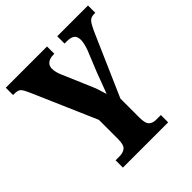

<svg xmlns="http://www.w3.org/2000/svg" viewBox="-193 -849 984 984"><g transform="rotate(-45 299.0 -357.0)"><path d="M137 0V-53H165Q191 -53 207 -65.5Q223 -78 223 -121V-260L72 -608Q59 -638 49 -649.5Q39 -661 13 -661H2V-714H301V-661H294Q268 -661 253 -649Q238 -637 238 -616Q238 -591 251 -561L311 -421Q324 -392 331 -370.5Q338 -349 345 -326Q354 -350 365 -378.5Q376 -407 388 -440L434 -553Q442 -575 445 -590.5Q448 -606 448 -614Q448 -640 434 -650.5Q420 -661 391 -661H375V-714H598V-661H588Q565 -661 552.5 -645.5Q540 -630 520 -584L378 -259V-122Q378 -78 393 -65.5Q408 -53 429 -53H465V0Z"/></g></svg>

Font: Noto Serif Tamil ExtraCondensed ExtraBold
Style: Italic
Weight: 800
Width: 2
Italic angle: -12°
Designer: Indian Type Foundry, Tom Grace, and the Monotype Design Team
Foundry: Monotype Imaging Inc.
Version: Version 2.003; ttfautohint (v1.8.4.7-5d5b)